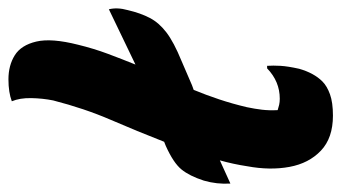

<svg xmlns="http://www.w3.org/2000/svg" viewBox="-203 -601 809 455"><g transform="rotate(-90 201.5 -373.5)"><path d="M407 -520Q412 -500 405 -475Q398 -445 386.5 -423Q375 -401 352 -383.5Q329 -366 285 -348L227 -323Q222 -321 216 -319Q204 -290 193.5 -258.5Q183 -227 175 -193Q171 -174 169 -157Q167 -140 168 -120Q174 -118 180.5 -116.5Q187 -115 195 -115Q236 -115 267 -145H273Q274 -131 273 -113.5Q272 -96 266 -69Q256 -34 236 -14Q225 -3 205.5 4Q186 11 155 11Q102 11 72 -17.5Q42 -46 33.5 -92Q25 -138 35 -192Q40 -225 49 -257L-6 -232Q-8 -264 1 -295Q12 -329 27.5 -348Q43 -367 83 -385L93 -389Q118 -453 145 -515.5Q172 -578 191 -652Q196 -677 196.5 -704Q197 -731 189 -750Q210 -758 241 -758Q274 -758 298 -743Q322 -728 330.5 -692Q339 -656 323 -593Q314 -556 301.5 -522.5Q289 -489 276 -457Z"/></g></svg>

Font: Recursive Sn Csl St
Style: Bold Italic
Weight: 700
Italic angle: -15°
Version: Version 1.079;hotconv 1.0.112;makeotfexe 2.5.65598; ttfautoh